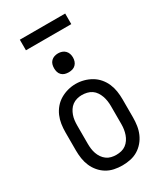

<svg xmlns="http://www.w3.org/2000/svg" viewBox="-223 -1001 947 1100"><g transform="rotate(-30 250.0 -451.0)"><path d="M250 8Q223 8 196.5 2.5Q170 -3 147.5 -16.5Q125 -30 107.5 -50.5Q90 -71 79.5 -95.5Q69 -120 65 -146.5Q61 -173 61 -200V-320Q61 -347 65 -373.5Q69 -400 79.5 -424.5Q90 -449 107.5 -469.5Q125 -490 148 -503.5Q171 -517 197 -524Q223 -531 250 -531Q277 -531 303 -524Q329 -517 352 -503.5Q375 -490 392.5 -469.5Q410 -449 420.5 -424.5Q431 -400 435 -373.5Q439 -347 439 -320V-200Q439 -173 435 -146.5Q431 -120 420.5 -95.5Q410 -71 392.5 -50.5Q375 -30 352.5 -16.5Q330 -3 303.5 2.5Q277 8 250 8ZM250 -62Q267 -62 283.5 -66Q300 -70 313.5 -80Q327 -90 336.5 -104Q346 -118 351.5 -134Q357 -150 359.5 -166.5Q362 -183 362 -200V-320Q362 -337 359.5 -354Q357 -371 351.5 -386.5Q346 -402 336.5 -416.5Q327 -431 313 -440.5Q299 -450 282 -454Q265 -458 248 -458Q232 -458 215.5 -453.5Q199 -449 185.5 -439Q172 -429 163 -415Q154 -401 148.5 -385.5Q143 -370 141 -353.5Q139 -337 139 -320V-200Q139 -183 141 -166.5Q143 -150 148.5 -134Q154 -118 163.5 -104Q173 -90 186.5 -80Q200 -70 216.5 -66Q233 -62 250 -62ZM250 -608Q237 -608 225 -611.5Q213 -615 204 -624Q195 -633 191.5 -645Q188 -657 188 -670Q188 -683 191.5 -695Q195 -707 204 -716Q213 -725 225 -729Q237 -733 250 -733Q263 -733 275 -729Q287 -725 296 -716Q305 -707 309 -695Q313 -683 313 -670Q313 -657 309 -645Q305 -633 296 -624Q287 -615 275 -611.5Q263 -608 250 -608ZM100 -840V-910H400V-840Z"/></g></svg>

Font: Iosevka Slab
Style: Regular
Weight: 400
Monospace: yes
Designer: Belleve Invis
Foundry: Belleve Invis
Version: Version 11.2.4; ttfautohint (v1.8.3)